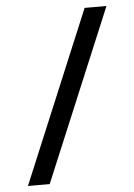

<svg xmlns="http://www.w3.org/2000/svg" viewBox="-52 -747 549 787"><g transform="rotate(-5 223.0 -353.5)"><path d="M31 0 326 -707H416L120.5 0Z"/></g></svg>

Font: Newsreader 6pt
Style: Regular
Weight: 400
Designer: Hugues Gentile
Foundry: Production Type
Version: Version 1.003; ttfautohint (v1.8.3)